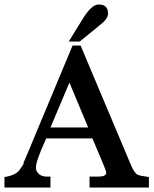

<svg xmlns="http://www.w3.org/2000/svg" viewBox="-27 -840 690 860"><path d="M330 -654H281L347 -761Q364 -788 381.5 -804Q399 -820 415 -820Q457 -820 457 -779Q457 -756 421 -728L413 -723H415ZM180 -220Q173 -203 164.5 -184.5Q156 -166 150 -149Q142 -129 138 -114.5Q134 -100 134 -89Q134 -72 147.5 -60.5Q161 -49 181 -49H199V0H-7V-47Q46 -55 63 -82Q68 -90 72.5 -96Q77 -102 79 -109Q79 -112 79 -113.5Q79 -115 82 -119Q84 -125 89 -135.5Q94 -146 99 -159L298 -636H334L557 -107Q569 -76 584 -61Q589 -56 603.5 -53Q618 -50 640 -47V0H374V-49H414Q449 -49 449 -67Q449 -69 446.5 -76Q444 -83 440 -94L387 -220ZM284 -470Q262 -417 242 -370.5Q222 -324 199 -269H368Z"/></svg>

Font: New Athena Unicode
Style: Bold
Weight: 700
Designer: J. Rusten 1997; rev. by R. Hancock 2001, 2002, rev. by D. Mastronarde 2002-2021
Foundry: Society for Classical Studies (formerly American Philological Association)
Version: Version 5.008